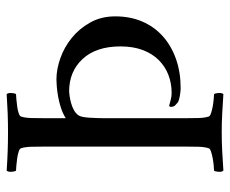

<svg xmlns="http://www.w3.org/2000/svg" viewBox="-77 -609 689 575"><g transform="rotate(-90 267.5 -321.5)"><path d="M159 -642Q188 -642 215.5 -643Q243 -644 273 -646Q277 -642 276.5 -632Q276 -622 273 -618Q269 -618 258 -617Q247 -616 236 -614.5Q225 -613 216 -610Q207 -607 206 -603Q202 -591 201.5 -571.5Q201 -552 201 -530V-469Q215 -478 232 -483.5Q249 -489 266 -492Q283 -495 297 -496Q311 -497 317 -497Q347 -497 380 -485.5Q413 -474 441 -451.5Q469 -429 487.5 -396Q506 -363 506 -321Q506 -276 490.5 -240Q475 -204 446.5 -178.5Q418 -153 378.5 -139Q339 -125 291 -125Q283 -125 270 -127Q257 -129 249 -133Q247 -135 241 -140Q235 -145 235 -154Q235 -156 236 -158Q237 -160 240 -159Q248 -157 257 -154.5Q266 -152 277 -152Q306 -152 331.5 -162Q357 -172 376 -191.5Q395 -211 405.5 -239.5Q416 -268 416 -305Q416 -378 378.5 -418.5Q341 -459 281 -459Q277 -459 267 -457.5Q257 -456 246 -453Q235 -450 225 -444.5Q215 -439 209 -430Q204 -422 202.5 -398Q201 -374 201 -352V-113Q201 -91 201.5 -72Q202 -53 206 -41Q207 -37 216 -34Q225 -31 236 -29Q247 -27 258 -26Q269 -25 273 -25Q276 -21 276.5 -11Q277 -1 273 3Q243 1 215.5 -0.5Q188 -2 159 -2Q130 -2 102 -0.5Q74 1 44 3Q40 -1 40.5 -11Q41 -21 44 -25Q49 -25 59.5 -26Q70 -27 81 -29Q92 -31 101 -34Q110 -37 111 -41Q115 -53 115.5 -72Q116 -91 116 -113V-530Q116 -552 115.5 -571.5Q115 -591 111 -603Q110 -607 101 -610Q92 -613 81 -614.5Q70 -616 59.5 -617Q49 -618 44 -618Q41 -622 40.5 -632Q40 -642 44 -646Q74 -644 102 -643Q130 -642 159 -642Z"/></g></svg>

Font: Vermiglione
Style: Regular
Weight: 400
Version: Version 1.000